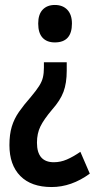

<svg xmlns="http://www.w3.org/2000/svg" viewBox="-20 -569 390 774"><path d="M249 -284Q249 -234 236 -199Q223 -164 190 -127Q157 -88 143 -59.5Q129 -31 129 6Q129 85 197 85Q224 85 249.5 74Q275 63 304 43L342 131Q268 185 188 185Q106 185 62 140.5Q18 96 18 16Q18 -27 27.5 -58.5Q37 -90 56.5 -118Q76 -146 105 -179Q126 -204 137.5 -222Q149 -240 153 -257Q157 -274 157 -296V-318H249ZM270 -474Q270 -398 201 -398Q169 -398 151.5 -417Q134 -436 134 -474Q134 -511 152 -530Q170 -549 201 -549Q233 -549 251.5 -529.5Q270 -510 270 -474Z"/></svg>

Font: Noto Sans Lao ExtraCondensed SemiBold
Style: Regular
Weight: 600
Width: 2
Designer: Monotype Design Team
Foundry: Monotype Imaging Inc.
Version: Version 2.003; ttfautohint (v1.8.4.7-5d5b)